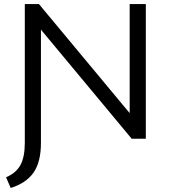

<svg xmlns="http://www.w3.org/2000/svg" viewBox="-20 -688 843 952"><path d="M703 -668V0H633L183 -541V20Q183 115 146.5 167.5Q110 220 33 244L10 191Q60 170 81.5 130Q103 90 103 20V-668H173L623 -127V-668Z"/></svg>

Font: Madhuban Light
Style: Regular
Weight: 300
Designer: jaikishan Patel
Foundry: MagicType
Version: Version 1.000